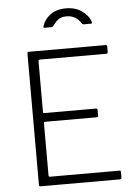

<svg xmlns="http://www.w3.org/2000/svg" viewBox="-62 -1009 741 1055"><g transform="rotate(-5 308.0 -481.0)"><path d="M112 -740C110.7 -738.7 110 -735.7 110 -731V-11C110 -6.3 110.7 -3.3 112 -2C113.3 -0.7 116 0 120 0H557C562.3 0 565 -2.7 565 -8V-40C565 -43.3 564.3 -45.5 563 -46.5C561.7 -47.5 559.3 -48 556 -48H177C173 -48 170.3 -48.5 169 -49.5C167.7 -50.5 167 -53 167 -57V-342C167 -346 167.7 -348.5 169 -349.5C170.3 -350.5 173 -351 177 -351H458C461.3 -351 463.7 -351.5 465 -352.5C466.3 -353.5 467 -355.7 467 -359V-391C467 -396.3 464.3 -399 459 -399H177C173 -399 170.3 -399.5 169 -400.5C167.7 -401.5 167 -403.7 167 -407V-685C167 -689 167.7 -691.5 169 -692.5C170.3 -693.5 173 -694 177 -694H541C544.3 -694 546.7 -694.7 548 -696C549.3 -697.3 550 -699.7 550 -703V-734C550 -739.3 547.7 -742 543 -742H120C116 -742 113.3 -741.3 112 -740ZM432 -866H469C471.7 -866 473.8 -866.3 475.5 -867C477.2 -867.7 478 -869 478 -871C478 -873 477.7 -874.7 477 -876C471 -897.3 456 -917 432 -935C408 -953 378 -962 342 -962C306 -962 276.7 -953.2 254 -935.5C231.3 -917.8 217 -897.3 211 -874C209 -868.7 210.7 -866 216 -866H253C256.3 -866 258.8 -866.7 260.5 -868C262.2 -869.3 264 -871 266 -873C267.3 -874.3 270.5 -878.5 275.5 -885.5C280.5 -892.5 288.2 -899.7 298.5 -907C308.8 -914.3 323.3 -918 342 -918C376 -918 402.7 -902.7 422 -872C424.7 -868 428 -866 432 -866Z"/></g></svg>

Font: Libre Franklin ExtraLight
Style: Regular
Weight: 275
Designer: Pablo Impallari, Rodrigo Fuenzalida
Foundry: Impallari Type
Version: Version 1.002; ttfautohint (v1.5)